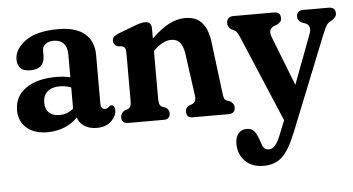

<svg xmlns="http://www.w3.org/2000/svg" viewBox="-49 -535 1594 866"><g transform="rotate(-5 748.0 -101.5)"><path d="M25 -100.5Q25 -163 75.8 -199Q126.5 -235 214.5 -235Q248 -235 277.5 -228V-332Q277.5 -364 261.5 -381.2Q245.5 -398.5 218 -398.5Q193.5 -398.5 179.5 -387.5Q165.5 -376.5 165.5 -359V-336.5Q165.5 -275 100.5 -275Q70 -275 56.2 -289.5Q42.5 -304 42.5 -328.5Q42.5 -375.5 92.8 -412.2Q143 -449 241.5 -449Q321.5 -449 361.8 -414.5Q402 -380 402 -319V-96Q402 -86 406.5 -79Q411 -72 421.5 -72Q432 -72 439 -80.5Q445 -86 450.5 -86Q458 -86 462.2 -79.5Q466.5 -73 466.5 -63Q466.5 -36 442.5 -13Q418.5 10 377 10Q344 10 320.8 -5Q297.5 -20 290.5 -45Q266.5 -19 230.8 -4.5Q195 10 153.5 10Q94 10 59.5 -20.2Q25 -50.5 25 -100.5ZM150 -124.5Q150 -93.5 167.8 -78Q185.5 -62.5 213.5 -62.5Q249.5 -62.5 277.5 -86V-182Q252.5 -191.5 225 -191.5Q190.5 -191.5 170.2 -173.8Q150 -156 150 -124.5Z M663.5 -414V-370Q707.5 -412 743.8 -430.5Q780 -449 815.5 -449Q867.5 -449 893.2 -417.8Q919 -386.5 925.5 -332.5L954.5 -100.5Q956.5 -81.5 959.5 -73.5Q962.5 -65.5 971.5 -62L985 -57.5Q994 -52 999 -45Q1004 -38 1004 -28Q1004 0 973.5 0H811.5Q783.5 0 783.5 -28Q783.5 -45.5 799 -54L813.5 -59Q823 -63 827.5 -71Q832 -79 830 -97.5L804 -285.5Q799.5 -320.5 785.5 -338.5Q771.5 -356.5 745 -356.5Q708 -356.5 666 -316L663.5 -314V-100.5Q663.5 -80 667 -71.5Q670.5 -63 680 -59L694 -54Q709.5 -44.5 709.5 -28Q709.5 0 681.5 0H520.5Q490 0 490 -28Q490 -46 508.5 -57.5L522 -62Q531.5 -65.5 535.2 -73.5Q539 -81.5 539 -100.5V-313.5Q539 -330 535.2 -336.8Q531.5 -343.5 522 -346.5L502 -348.5Q483 -357 483 -374.5Q483 -384.5 489.2 -392Q495.5 -399.5 512 -406L584.5 -433.5Q604 -441 614.8 -443.5Q625.5 -446 635 -446Q663.5 -446 663.5 -414Z M1195.5 112.5 1221 49 1056.5 -340.5Q1049 -358.5 1043 -365.8Q1037 -373 1021 -379.5Q1003.5 -391 1003.5 -407.5Q1003.5 -439 1034 -439H1219Q1247.5 -439 1247.5 -410.5Q1247.5 -400.5 1242 -394.5Q1236.5 -388.5 1225.5 -382.5L1212 -377.5Q1183.5 -365 1198.5 -328L1285.5 -105.5L1369.5 -329Q1383 -365 1355 -377.5L1340 -382.5Q1320 -392.5 1320 -410.5Q1320 -439 1351 -439H1465Q1496 -439 1496 -410.5Q1496 -394.5 1477 -382Q1460.5 -374.5 1452.8 -364.5Q1445 -354.5 1433.5 -326.5L1259.5 107.5Q1228.5 185 1196 215.5Q1163.5 246 1112.5 246Q1058.5 246 1028 214.8Q997.5 183.5 997.5 136.5Q997.5 107.5 1011.2 90.5Q1025 73.5 1049.5 73.5Q1067 73.5 1078.8 83Q1090.5 92.5 1101 120.5L1108.5 141.5Q1113.5 160.5 1121.5 167.2Q1129.5 174 1141.5 174Q1157 174 1169.5 160.2Q1182 146.5 1195.5 112.5Z"/></g></svg>

Font: Fraunces 144pt SuperSoft SemiBold
Style: Regular
Weight: 600
Version: Version 1.000;[b76b70a41]